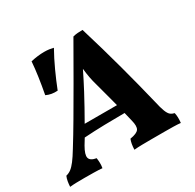

<svg xmlns="http://www.w3.org/2000/svg" viewBox="-182 -847 1031 1014"><g transform="rotate(-30 333.5 -340.0)"><path d="M-32 3Q-31 -14 -28.5 -29Q-26 -44 -20 -58Q-3 -62 11 -72.5Q25 -83 41.5 -104.5Q58 -126 81 -164Q119 -225 161.5 -297.5Q204 -370 257.5 -462.5Q311 -555 380 -676Q395 -680 409 -681Q423 -682 439 -682Q482 -541 518 -407Q554 -273 580 -165Q590 -120 598.5 -98.5Q607 -77 617 -69Q627 -61 641 -58Q647 -33 643 3Q625 1 599 0.5Q573 0 548 0Q523 0 507 0Q491 0 463.5 0Q436 0 408 0.5Q380 1 360 3Q361 -34 371 -58Q414 -65 424.5 -81.5Q435 -98 425 -137Q418 -166 412 -191Q353 -191 289 -189.5Q225 -188 165 -184Q154 -166 143 -148Q118 -105 123.5 -84.5Q129 -64 165 -58Q167 -44 167.5 -28.5Q168 -13 165 3Q145 1 113 0.5Q81 0 57 0Q31 0 9 0.5Q-13 1 -32 3ZM283 -395Q243 -320 201 -247H398Q388 -285 378 -322.5Q368 -360 358 -397Q344 -444 338 -503Q324 -474 310 -447Q296 -420 283 -395ZM165 -470Q127 -467 96 -482Q106 -535 113 -583.5Q120 -632 123 -673Q167 -683 205 -683Q222 -683 236 -681Q250 -679 261 -676Q234 -628 209.5 -574.5Q185 -521 165 -470Z"/></g></svg>

Font: Vollkorn
Style: Bold Italic
Weight: 700
Italic angle: -11°
Designer: Friedrich Althausen
Foundry: Friedrich Althausen
Version: Version 5.000; ttfautohint (v1.8.3)